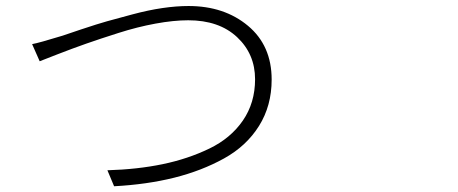

<svg xmlns="http://www.w3.org/2000/svg" viewBox="-20 -655 1540 645"><path d="M87.9 -506.8Q110.4 -510.7 190.4 -535.2Q192.4 -536.1 251 -555.7Q309.6 -575.2 339.4 -583.5Q369.1 -591.8 423.8 -606.4Q478.5 -621.1 525.4 -627.9Q572.3 -634.8 613.3 -634.8Q733.4 -634.8 813 -568.4Q892.6 -502 892.6 -387.7Q892.6 -299.8 850.1 -231.9Q807.6 -164.1 732.4 -122.6Q657.2 -81.1 565.4 -58.1Q473.6 -35.2 363.3 -29.3L340.8 -83Q441.4 -85.9 526.4 -103.5Q611.3 -121.1 683.1 -155.8Q754.9 -190.4 795.9 -250Q836.9 -309.6 836.9 -388.7Q836.9 -473.6 776.4 -530.3Q715.8 -586.9 612.3 -586.9Q563.5 -586.9 502.4 -575.7Q441.4 -564.5 378.4 -544.4Q315.4 -524.4 269.5 -508.3Q223.6 -492.2 170.9 -471.7Q118.2 -451.2 113.3 -449.2Z"/></svg>

Font: Bpmf Zihi Sans Light
Style: Light
Weight: 300
Foundry: But Ko
Version: Version 1.320